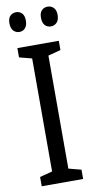

<svg xmlns="http://www.w3.org/2000/svg" viewBox="-99 -936 480 977"><g transform="rotate(-10 141.5 -447.5)"><path d="M248 0H34V-48L99 -65V-649L34 -666V-714H248V-666L183 -649V-65L248 -48ZM16 -845Q16 -871 28.5 -883Q41 -895 59 -895Q77 -895 89 -882.5Q101 -870 101 -845Q101 -819 89 -806Q77 -793 59 -793Q41 -793 28.5 -806Q16 -819 16 -845ZM179 -845Q179 -871 191.5 -883Q204 -895 222 -895Q240 -895 252.5 -882.5Q265 -870 265 -845Q265 -819 252.5 -806Q240 -793 222 -793Q203 -793 191 -806Q179 -819 179 -845Z"/></g></svg>

Font: Noto Sans Georgian ExtraCondensed
Style: Regular
Weight: 400
Width: 2
Designer: Monotype Design Team, Akaki Razmadze
Foundry: Google LLC
Version: Version 2.005; ttfautohint (v1.8.4.7-5d5b)